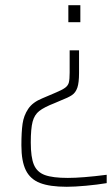

<svg xmlns="http://www.w3.org/2000/svg" viewBox="-20 -530 429 736"><path d="M242 -445V-510H288V-445ZM62 27Q62 -24 66.5 -55.5Q71 -87 88 -112.5Q105 -138 142 -153L189 -173Q218 -185 229.5 -193.5Q241 -202 244 -214Q247 -226 247 -252V-337H283V-250Q283 -213 276.5 -194Q270 -175 256 -165.5Q242 -156 211 -144L190 -135Q149 -119 130.5 -104.5Q112 -90 105 -63.5Q98 -37 98 16Q98 73 110 101.5Q122 130 152 141Q182 152 240 152Q295 152 389 140V172Q353 178 309.5 182Q266 186 236 186Q171 186 133.5 171.5Q96 157 79 122.5Q62 88 62 27Z"/></svg>

Font: Saira Semi Condensed Thin
Style: Regular
Weight: 100
Width: 4
Designer: Hector Gatti with collaboration of the Omnibus-Type team
Foundry: Omnibus-Type
Version: Version 1.001; ttfautohint (v1.8)